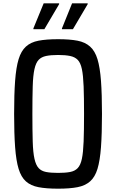

<svg xmlns="http://www.w3.org/2000/svg" viewBox="-20 -1035 700 1156"><path d="M330 101Q259 101 212 92Q165 83 136 57Q107 31 92 -18.5Q77 -68 71 -149Q65 -230 65 -349Q65 -468 71 -548.5Q77 -629 92 -678.5Q107 -728 136 -754.5Q165 -781 212 -790Q259 -799 330 -799Q400 -799 446.5 -790Q493 -781 522.5 -754.5Q552 -728 567 -678.5Q582 -629 588 -548.5Q594 -468 594 -349Q594 -230 588 -149Q582 -68 567 -18.5Q552 31 522.5 57Q493 83 446.5 92Q400 101 330 101ZM330 6Q373 6 402 0.5Q431 -5 448 -23Q465 -41 473 -79Q481 -117 483.5 -183Q486 -249 486 -349Q486 -449 483.5 -515Q481 -581 473 -619Q465 -657 448 -674.5Q431 -692 402 -698Q373 -704 330 -704Q286 -704 257.5 -698Q229 -692 212.5 -674.5Q196 -657 187.5 -619Q179 -581 177 -515Q175 -449 175 -349Q175 -249 177 -183Q179 -117 187.5 -79Q196 -41 212.5 -23Q229 -5 257.5 0.5Q286 6 330 6ZM181 -859V-864L243 -1015H336V-1010L247 -859ZM353 -859V-864L414 -1015H508V-1010L419 -859Z"/></svg>

Font: Farlight84_Sys_V01
Style: Regular
Weight: 400
Designer: Ryoko NISHIZUKA  (kana, bopomofo & ideographs); Paul D. Hunt (Latin, Greek & Cyrillic); Sandoll Communications , Soo-you
Foundry: Adobe
Version: Version 2.004;October 29, 2024;FontCreator 14.0.0.2814 64-bi